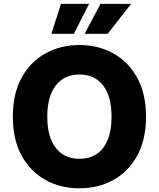

<svg xmlns="http://www.w3.org/2000/svg" viewBox="-20 -972 828 1001"><path d="M394 9.8Q296.4 9.8 217.5 -33.7Q138.7 -77.1 92.8 -160.4Q46.9 -243.7 46.9 -363.3Q46.9 -483.4 92.8 -566.9Q138.7 -650.4 217.5 -693.8Q296.4 -737.3 394 -737.3Q492.2 -737.3 570.6 -693.8Q648.9 -650.4 695.1 -566.9Q741.2 -483.4 741.2 -363.3Q741.2 -243.2 695.1 -159.9Q648.9 -76.7 570.6 -33.4Q492.2 9.8 394 9.8ZM394 -144Q473.1 -144 517.3 -200.4Q561.5 -256.8 561.5 -363.3Q561.5 -470.2 517.3 -526.9Q473.1 -583.5 394 -583.5Q315.9 -583.5 271.2 -526.9Q226.6 -470.2 226.6 -363.3Q226.6 -256.8 271.2 -200.4Q315.9 -144 394 -144ZM541.5 -795.9H421.4L503.9 -951.7H663.6ZM365.2 -795.9H248L297.9 -951.7H444.3Z"/></svg>

Font: Inter Extra Bold
Style: Regular
Weight: 800
Designer: Rasmus Andersson
Foundry: rsms
Version: Version 4.000;git-3c8e0fc